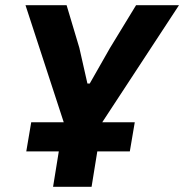

<svg xmlns="http://www.w3.org/2000/svg" viewBox="-20 -718 708 738"><path d="M100 -248H225L78 -698H236L285 -534L316 -397H325L403 -534L503 -698H668L373 -248H498L479 -136H354L332 0H184L206 -136H81Z"/></svg>

Font: iA Writer Mono V
Style: Regular
Weight: 400
Italic angle: -9.5°
Designer: Mike Abbink, Paul van der Laan, Pieter van Rosmalen
Foundry: Bold Monday
Version: Version 2.000